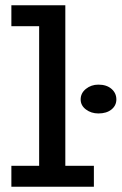

<svg xmlns="http://www.w3.org/2000/svg" viewBox="-20 -706 460 726"><path d="M128 -22V-686H227V-22ZM23 0V-79H335V0ZM23 -607V-686H221V-607ZM352 -277Q325 -277 305 -292Q285 -307 285 -330Q285 -354 305 -370Q325 -386 352 -386Q383 -386 401.5 -370Q420 -354 420 -330Q420 -307 401.5 -292Q383 -277 352 -277Z"/></svg>

Font: BioRhyme
Style: Regular
Weight: 400
Designer: Aoife Mooney
Foundry: Aoife Mooney Type
Version: Version 1.600;gftools[0.9.33]